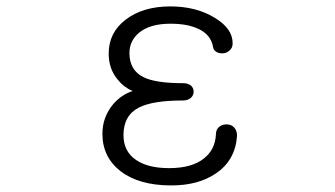

<svg xmlns="http://www.w3.org/2000/svg" viewBox="-20 -559 1040 596"><path d="M508.8 -539.1Q423.8 -539.1 370.1 -498Q317.4 -458 317.4 -392.6Q317.4 -344.7 345.7 -311.5Q364.3 -288.1 391.6 -276.4Q357.4 -265.6 331.1 -235.4Q297.9 -195.3 297.9 -143.6Q297.9 -71.3 354.5 -27.3Q412.1 16.6 511.7 16.6Q596.7 16.6 651.4 -21.5Q710.9 -62.5 715.8 -137.7Q715.8 -154.3 706.1 -164.1Q697.3 -172.9 683.6 -172.9Q670.9 -172.9 661.1 -166Q650.4 -157.2 650.4 -143.6Q648.4 -94.7 613.3 -67.4Q576.2 -37.1 504.9 -37.1Q439.5 -37.1 402.3 -62.5Q363.3 -88.9 363.3 -139.6Q363.3 -201.2 412.1 -225.6Q455.1 -247.1 548.8 -247.1Q563.5 -247.1 573.2 -255.9Q581.1 -263.7 581.1 -274.4Q581.1 -285.2 573.2 -293Q563.5 -300.8 548.8 -300.8Q462.9 -300.8 425.8 -319.3Q381.8 -340.8 381.8 -394.5Q381.8 -431.6 411.1 -457Q445.3 -485.4 508.8 -485.4Q560.5 -485.4 592.8 -470.7Q634.8 -453.1 641.6 -412.1Q642.6 -403.3 652.3 -397.5Q661.1 -392.6 672.9 -393.6Q684.6 -394.5 692.4 -402.3Q702.1 -410.2 702.1 -423.8Q703.1 -469.7 646.5 -503.9Q588.9 -539.1 508.8 -539.1Z"/></svg>

Font: GulimChe
Style: Regular
Weight: 400
Monospace: yes
Version: Version 2.21